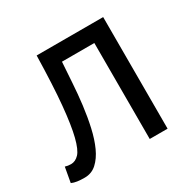

<svg xmlns="http://www.w3.org/2000/svg" viewBox="-124 -621 747 745"><g transform="rotate(-30 249.0 -248.0)"><path d="M346 -430H201Q198 -388 195 -339.5Q192 -291 186 -242.5Q180 -194 170 -149.5Q160 -105 144.5 -71Q129 -37 106.5 -16.5Q84 4 53 4Q34 4 20 2Q6 0 -5 -5L7 -72Q19 -68 33 -68Q53 -68 69 -85Q85 -102 97 -149.5Q109 -197 117 -281Q125 -365 128 -500H426V0H346Z"/></g></svg>

Font: PTSans
Style: Regular
Weight: 400
Designer: A.Korolkova, O.Umpeleva, V.Yefimov
Foundry: ParaType Ltd
Version: Version 2.003W OFL